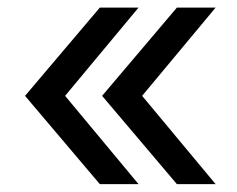

<svg xmlns="http://www.w3.org/2000/svg" viewBox="-20 -544 609 494"><path d="M236.8 -70.3 44.4 -297.4 236.8 -524.4H336.4L147.5 -297.4L336.4 -70.3ZM435.1 -70.3 242.7 -297.4 435.1 -524.4H534.7L345.7 -297.4L534.7 -70.3Z"/></svg>

Font: Inter 18pt
Style: Regular
Weight: 400
Designer: Rasmus Andersson
Foundry: rsms
Version: Version 4.001;git-66647c0bb